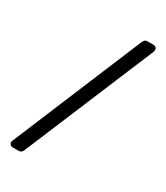

<svg xmlns="http://www.w3.org/2000/svg" viewBox="-213 -876 907 1049"><g transform="rotate(30 241.0 -351.0)"><path d="M46 84Q38 84 32 78Q26 72 26 64Q26 59 29 52L371 -768Q374 -774 379.5 -780Q385 -786 397 -786H436Q444 -786 450 -780Q456 -774 456 -766Q456 -762 454 -754L111 66Q109 71 103 77.5Q97 84 85 84Z"/></g></svg>

Font: DVN-Rubik
Style: Regular
Weight: 400
Designer: Hubert and Fischer
Foundry: Hubert & Fischer
Version: Version 2.102